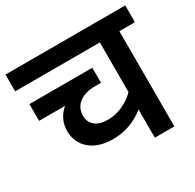

<svg xmlns="http://www.w3.org/2000/svg" viewBox="-153 -805 979 962"><g transform="rotate(-30 336.5 -324.0)"><path d="M116 -249Q116 -316 170 -363H20V-460H384V-373H349Q291 -373 257 -346.5Q223 -320 223 -274Q223 -237 249.5 -216Q276 -195 322 -195Q366 -195 408 -214Q450 -233 480 -264V-551H-10V-648H683V-551H593V0H480V-163Q398 -98 297 -98Q213 -98 164.5 -139.5Q116 -181 116 -249Z"/></g></svg>

Font: Madhuban Medium
Style: Regular
Weight: 500
Designer: jaikishan Patel
Foundry: MagicType
Version: Version 1.000